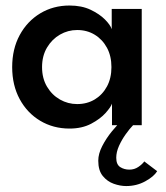

<svg xmlns="http://www.w3.org/2000/svg" viewBox="-20 -442 585 678"><path d="M375.5 0V-76Q371.5 -64 352.8 -43Q334 -22 301.8 -5Q269.5 12 225.5 12Q168 12 122 -15.5Q76 -43 49.5 -92Q23 -141 23 -205Q23 -269 49.5 -318Q76 -367 122 -394.8Q168 -422.5 225.5 -422.5Q268.5 -422.5 300 -407.5Q331.5 -392.5 350.8 -373Q370 -353.5 374.5 -339V-410.5H480.5V0ZM128.5 -205Q128.5 -165.5 146 -136Q163.5 -106.5 191.8 -90.5Q220 -74.5 252.5 -74.5Q287.5 -74.5 314.8 -91Q342 -107.5 357.8 -136.8Q373.5 -166 373.5 -205Q373.5 -244 357.8 -273.2Q342 -302.5 314.8 -319.2Q287.5 -336 252.5 -336Q220 -336 191.8 -319.8Q163.5 -303.5 146 -274Q128.5 -244.5 128.5 -205ZM425.5 215Q404.5 215 381.8 207Q359 199 343 179.5Q327 160 327 125.5Q327 101 341 73.8Q355 46.5 375.2 21.8Q395.5 -3 414 -20.5L450 0Q437.5 13 423.8 32.2Q410 51.5 400.2 73.2Q390.5 95 390.5 115Q390.5 139 404.5 148Q418.5 157 437 157Q454.5 157 468.5 147.5Q482.5 138 489.5 128L535 162.5Q523.5 181.5 493 198.2Q462.5 215 425.5 215Z"/></svg>

Font: League Spartan Medium
Style: Regular
Weight: 500
Foundry: The League of Moveable Type
Version: Version 2.002